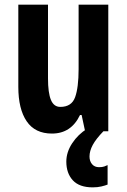

<svg xmlns="http://www.w3.org/2000/svg" viewBox="-20 -632 548 828"><path d="M447 -612V-66H347L332 -136H325Q287 -56 204 -56Q131 -56 95 -109Q59 -162 59 -257V-612H187V-294Q187 -232 199.5 -201.5Q212 -171 240 -171Q289 -171 304 -213Q319 -255 319 -334V-612ZM366 43Q366 63 377 76Q388 89 407 89Q421 89 429.5 86Q438 83 444 80V164Q434 168 417.5 172Q401 176 380 176Q322 176 294 145.5Q266 115 266 65Q266 24 291.5 -14.5Q317 -53 356 -77L426 -66Q394 -33 380 -7Q366 19 366 43Z"/></svg>

Font: Noto Sans Malayalam UI ExtraCondensed
Style: Bold
Weight: 700
Width: 2
Designer: Jelle Bosma - Monotype Design Team
Foundry: Monotype Imaging Inc.
Version: Version 2.104; ttfautohint (v1.8.4.7-5d5b)